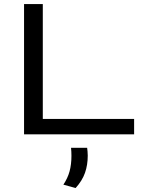

<svg xmlns="http://www.w3.org/2000/svg" viewBox="-20 -659 721 942"><path d="M190 0H98V-639H190ZM145 -75.5H638V0H145ZM407.5 66Q408.5 74 409.5 84Q410.5 94 410.5 104.5Q410.5 150.5 397 189Q383.5 227.5 351 263.5L291 247Q312.5 214.5 321.5 181Q330.5 147.5 330.5 105.5Q330.5 95 330 85.2Q329.5 75.5 328.5 66Z"/></svg>

Font: Anek Latin Expanded
Style: Regular
Weight: 400
Width: 7
Designer: Yesha Goshar
Foundry: Ek Type
Version: Version 1.003